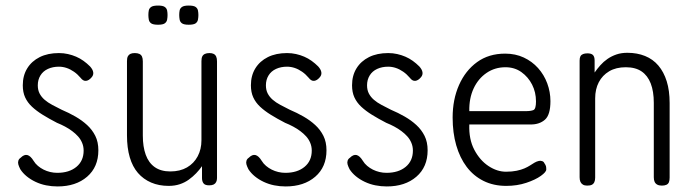

<svg xmlns="http://www.w3.org/2000/svg" viewBox="-20 -657 2490 691"><path d="M187 14Q166 14 146 10Q126 6 108 -2.5Q90 -11 76 -22.5Q62 -34 53 -48Q48 -58 46 -65Q44 -72 46 -78.5Q48 -85 54 -89Q67 -102 78.5 -99Q90 -96 101 -78Q107 -68 116.5 -60Q126 -52 137 -46.5Q148 -41 160.5 -38Q173 -35 186 -35Q229 -35 255 -56.5Q281 -78 281 -115Q281 -130 275.5 -143Q270 -156 261 -166Q252 -176 240 -185Q228 -194 214 -201.5Q200 -209 185 -215Q156 -230 133.5 -244Q111 -258 95 -273Q79 -288 70.5 -306.5Q62 -325 62 -350Q62 -385 78 -411Q94 -437 123 -451.5Q152 -466 192 -466Q209 -466 224.5 -462.5Q240 -459 254 -453Q268 -447 280.5 -438Q293 -429 304 -418Q314 -407 315.5 -397Q317 -387 310 -379Q300 -367 289.5 -366Q279 -365 270 -377Q259 -390 246 -399Q233 -408 219.5 -412.5Q206 -417 192 -417Q170 -417 152.5 -409Q135 -401 125.5 -385.5Q116 -370 116 -350Q116 -333 122.5 -320.5Q129 -308 140.5 -298Q152 -288 168 -279.5Q184 -271 202 -262Q228 -251 251.5 -237.5Q275 -224 293.5 -207Q312 -190 323 -168Q334 -146 334 -116Q334 -56 293.5 -21Q253 14 187 14Z M587 12Q552 12 524 0Q496 -12 476.5 -34.5Q457 -57 447 -91Q437 -125 437 -170V-437Q437 -448 440 -454Q443 -460 449 -463Q455 -466 465 -466Q475 -466 481.5 -463Q488 -460 491 -453.5Q494 -447 494 -436V-169Q494 -129 504.5 -100Q515 -71 537 -55.5Q559 -40 593 -40Q628 -40 653 -54.5Q678 -69 691.5 -94.5Q705 -120 705 -152V-437Q705 -448 708 -454Q711 -460 717.5 -463Q724 -466 734 -466Q743 -466 749 -463Q755 -460 758 -453.5Q761 -447 761 -436V-16Q761 -8 758 -2Q755 4 749 7Q743 10 733 10Q726 10 721 8.5Q716 7 713 3.5Q710 0 708.5 -5Q707 -10 707 -16V-59Q698 -46 686 -33.5Q674 -21 659.5 -10.5Q645 0 627 6Q609 12 587 12ZM659 -568Q642 -568 635 -573Q628 -578 626.5 -586.5Q625 -595 625 -603Q625 -612 626.5 -619.5Q628 -627 635 -632Q642 -637 659 -637Q677 -637 684 -632Q691 -627 692.5 -619Q694 -611 694 -603Q694 -595 692.5 -586.5Q691 -578 684 -573Q677 -568 659 -568ZM549 -568Q531 -568 524 -573Q517 -578 515.5 -586.5Q514 -595 514 -603Q514 -612 515.5 -619.5Q517 -627 524 -632Q531 -637 549 -637Q566 -637 573 -632Q580 -627 581.5 -619Q583 -611 583 -603Q583 -595 581.5 -586.5Q580 -578 573 -573Q566 -568 549 -568Z M1008 14Q987 14 967 10Q947 6 929 -2.5Q911 -11 897 -22.5Q883 -34 874 -48Q869 -58 867 -65Q865 -72 867 -78.5Q869 -85 875 -89Q888 -102 899.5 -99Q911 -96 922 -78Q928 -68 937.5 -60Q947 -52 958 -46.5Q969 -41 981.5 -38Q994 -35 1007 -35Q1050 -35 1076 -56.5Q1102 -78 1102 -115Q1102 -130 1096.5 -143Q1091 -156 1082 -166Q1073 -176 1061 -185Q1049 -194 1035 -201.5Q1021 -209 1006 -215Q977 -230 954.5 -244Q932 -258 916 -273Q900 -288 891.5 -306.5Q883 -325 883 -350Q883 -385 899 -411Q915 -437 944 -451.5Q973 -466 1013 -466Q1030 -466 1045.5 -462.5Q1061 -459 1075 -453Q1089 -447 1101.5 -438Q1114 -429 1125 -418Q1135 -407 1136.5 -397Q1138 -387 1131 -379Q1121 -367 1110.5 -366Q1100 -365 1091 -377Q1080 -390 1067 -399Q1054 -408 1040.5 -412.5Q1027 -417 1013 -417Q991 -417 973.5 -409Q956 -401 946.5 -385.5Q937 -370 937 -350Q937 -333 943.5 -320.5Q950 -308 961.5 -298Q973 -288 989 -279.5Q1005 -271 1023 -262Q1049 -251 1072.5 -237.5Q1096 -224 1114.5 -207Q1133 -190 1144 -168Q1155 -146 1155 -116Q1155 -56 1114.5 -21Q1074 14 1008 14Z M1372 14Q1351 14 1331 10Q1311 6 1293 -2.5Q1275 -11 1261 -22.5Q1247 -34 1238 -48Q1233 -58 1231 -65Q1229 -72 1231 -78.5Q1233 -85 1239 -89Q1252 -102 1263.5 -99Q1275 -96 1286 -78Q1292 -68 1301.5 -60Q1311 -52 1322 -46.5Q1333 -41 1345.5 -38Q1358 -35 1371 -35Q1414 -35 1440 -56.5Q1466 -78 1466 -115Q1466 -130 1460.5 -143Q1455 -156 1446 -166Q1437 -176 1425 -185Q1413 -194 1399 -201.5Q1385 -209 1370 -215Q1341 -230 1318.5 -244Q1296 -258 1280 -273Q1264 -288 1255.5 -306.5Q1247 -325 1247 -350Q1247 -385 1263 -411Q1279 -437 1308 -451.5Q1337 -466 1377 -466Q1394 -466 1409.5 -462.5Q1425 -459 1439 -453Q1453 -447 1465.5 -438Q1478 -429 1489 -418Q1499 -407 1500.5 -397Q1502 -387 1495 -379Q1485 -367 1474.5 -366Q1464 -365 1455 -377Q1444 -390 1431 -399Q1418 -408 1404.5 -412.5Q1391 -417 1377 -417Q1355 -417 1337.5 -409Q1320 -401 1310.5 -385.5Q1301 -370 1301 -350Q1301 -333 1307.5 -320.5Q1314 -308 1325.5 -298Q1337 -288 1353 -279.5Q1369 -271 1387 -262Q1413 -251 1436.5 -237.5Q1460 -224 1478.5 -207Q1497 -190 1508 -168Q1519 -146 1519 -116Q1519 -56 1478.5 -21Q1438 14 1372 14Z M1802 12Q1756 12 1720 -6Q1684 -24 1659.5 -56.5Q1635 -89 1622 -134Q1609 -179 1609 -234Q1609 -299 1632 -351Q1655 -403 1697 -433.5Q1739 -464 1798 -464Q1835 -464 1865 -450Q1895 -436 1916.5 -412Q1938 -388 1949.5 -357Q1961 -326 1961 -293Q1961 -244 1941.5 -226.5Q1922 -209 1890 -209H1669Q1667 -156 1687 -118Q1707 -80 1738 -59.5Q1769 -39 1801 -39Q1823 -39 1839.5 -42.5Q1856 -46 1867.5 -51Q1879 -56 1887.5 -61.5Q1896 -67 1903.5 -71.5Q1911 -76 1920 -78Q1926 -79 1931.5 -77Q1937 -75 1939 -70Q1944 -63 1945 -58.5Q1946 -54 1946 -47Q1946 -38 1926.5 -24Q1907 -10 1874 1Q1841 12 1802 12ZM1669 -257H1871Q1891 -257 1900 -261Q1909 -265 1909 -292Q1909 -325 1895 -352.5Q1881 -380 1856.5 -397.5Q1832 -415 1799 -415Q1761 -415 1731 -394.5Q1701 -374 1684.5 -338.5Q1668 -303 1669 -257Z M2093 11Q2084 11 2078 7.5Q2072 4 2069 -2.5Q2066 -9 2066 -19V-439Q2066 -449 2069 -454.5Q2072 -460 2078.5 -462.5Q2085 -465 2094 -465Q2101 -465 2106 -463.5Q2111 -462 2114 -459Q2117 -456 2118.5 -451Q2120 -446 2120 -439V-396Q2129 -409 2140.5 -422Q2152 -435 2166.5 -445Q2181 -455 2198.5 -461Q2216 -467 2238 -467Q2273 -467 2301.5 -455.5Q2330 -444 2349.5 -421Q2369 -398 2379.5 -364.5Q2390 -331 2390 -286V-18Q2390 -8 2387.5 -1.5Q2385 5 2378.5 8Q2372 11 2362 11Q2352 11 2345.5 7.5Q2339 4 2336 -2.5Q2333 -9 2333 -19V-287Q2333 -328 2322 -356.5Q2311 -385 2289 -400Q2267 -415 2232 -415Q2197 -415 2172.5 -400.5Q2148 -386 2135 -361Q2122 -336 2122 -303V-18Q2122 -8 2119 -1.5Q2116 5 2110 8Q2104 11 2093 11Z"/></svg>

Font: Fredoka SemiCondensed Light
Style: Regular
Weight: 300
Width: 4
Designer: Ben Nathan
Foundry: Milena B. Brandão, Ben Nathan
Version: Version 2.001